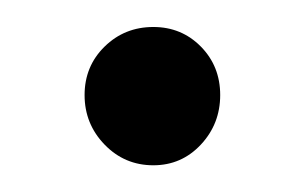

<svg xmlns="http://www.w3.org/2000/svg" viewBox="-20 -418 223 143"><path d="M94.2 -294.9Q72.8 -294.9 57.9 -310.3Q43 -325.7 43 -347.2Q43 -368.7 57.9 -383.3Q72.8 -397.9 94.2 -397.9Q115.2 -397.9 129.6 -383.3Q144 -368.7 144 -347.2Q144 -325.7 129.6 -310.3Q115.2 -294.9 94.2 -294.9Z"/></svg>

Font: PoppinsZ Light
Style: Regular
Weight: 300
Designer: Ninad Kale (Devanagari), Jonny Pinhorn (Latin)
Foundry: Indian Type Foundry
Version: Version 3.002;FEAKit 1.0